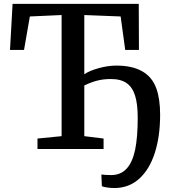

<svg xmlns="http://www.w3.org/2000/svg" viewBox="-20 -763 884 983"><path d="M671.9 3.4Q685.1 -61 685.1 -160.6Q685.1 -230.5 671.6 -273.4Q658.2 -316.4 628.4 -337.4Q598.6 -358.4 547.4 -358.4Q509.8 -358.4 479 -350.6Q448.2 -342.8 412.1 -325.7H411.6V-65.9L510.3 -53.7V0H171.9V-53.7L295.4 -65.9V-686L132.8 -678.7L103 -507.3H31.2L44.4 -743.2H690.4L691.4 -507.3H621.1L597.7 -678.7L411.6 -686V-382.8L412.1 -383.3Q438 -400.9 485.6 -414.1Q533.2 -427.2 575.2 -427.2Q738.3 -427.2 780.3 -310.5Q799.8 -256.3 799.8 -175.8Q799.8 -64.9 772.7 19.5Q745.6 104 693.4 151.4Q640.6 199.7 565.4 199.7Q548.3 199.7 529.3 197Q510.3 194.3 501.5 190.4L499 130.4Q519 133.3 549.3 133.3Q597.7 133.3 627.9 100.8Q658.2 68.4 671.9 3.4Z"/></svg>

Font: Merriweather
Style: Regular
Weight: 400
Designer: Eben Sorkin
Foundry: Eben Sorkin
Version: Version 1.584; ttfautohint (v1.8.1)